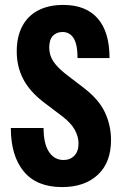

<svg xmlns="http://www.w3.org/2000/svg" viewBox="-20 -750 494 780"><path d="M232 10Q129 10 76.5 -53.5Q24 -117 24 -230H157Q157 -166 179 -133Q201 -100 238 -100Q265 -100 282 -117.5Q299 -135 299 -167Q299 -196 283 -224Q267 -252 231 -279L157 -335Q100 -379 74 -429.5Q48 -480 48 -541Q48 -601 70.5 -643.5Q93 -686 135.5 -708Q178 -730 237 -730Q329 -730 377 -675Q425 -620 425 -514H295Q295 -570 279 -595Q263 -620 234 -620Q210 -620 195 -604.5Q180 -589 180 -557Q180 -526 196.5 -501Q213 -476 246 -450L319 -394Q381 -347 406 -294Q431 -241 431 -181Q431 -90 377.5 -40Q324 10 232 10Z"/></svg>

Font: Instrument Sans Condensed
Style: Bold
Weight: 700
Width: 3
Designer: Rodrigo Fuenzalida
Foundry: fragTYPE
Version: Version 1.000;gftools[0.9.28]